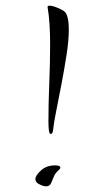

<svg xmlns="http://www.w3.org/2000/svg" viewBox="-20 -641 319 678"><path d="M159 -168Q154 -168 152.5 -182Q151 -196 151 -212Q151 -275 154 -346Q157 -417 157 -485Q157 -520 155 -553.5Q153 -587 148 -616Q148 -621 155 -621Q163 -621 175.5 -616.5Q188 -612 199 -606Q210 -600 213 -594Q223 -577 223 -537Q223 -498 215 -447Q207 -396 197 -343.5Q187 -291 178.5 -249Q170 -207 168 -186Q167 -168 159 -168ZM143 17Q131 17 114 7Q105 1 105 -9Q105 -21 124.5 -39Q144 -57 175 -57Q193 -57 193 -49Q193 -45 187 -40Q175 -30 170 -17Q165 -4 160 6.5Q155 17 143 17Z"/></svg>

Font: Comforter
Style: Regular
Weight: 400
Designer: Robert E. Leuschke
Foundry: Robert E. Leuschke
Version: Version 1.013; ttfautohint (v1.8.3)